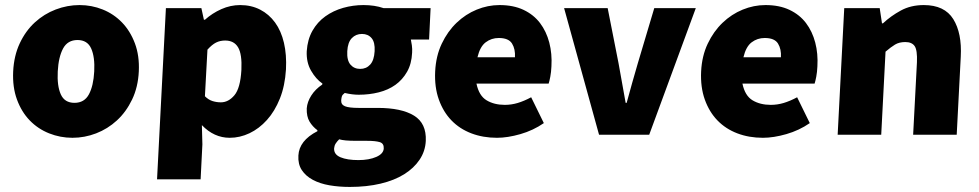

<svg xmlns="http://www.w3.org/2000/svg" viewBox="-20 -532 3864 758"><path d="M32 -250Q35 -312 58 -361Q81 -410 117.5 -443.5Q154 -477 200 -494.5Q246 -512 294 -512Q342 -512 385.5 -494.5Q429 -477 461.5 -443.5Q494 -410 512.5 -361Q531 -312 528 -250Q525 -188 501.5 -139Q478 -90 441.5 -56.5Q405 -23 359.5 -5.5Q314 12 266 12Q218 12 174 -5.5Q130 -23 97.5 -56.5Q65 -90 47 -139Q29 -188 32 -250ZM208 -250Q205 -193 220 -159.5Q235 -126 274 -126Q313 -126 331 -159.5Q349 -193 352 -250Q355 -307 340 -340.5Q325 -374 286 -374Q247 -374 229 -340.5Q211 -307 208 -250Z M779 38 772 176H600L635 -500H775L785 -454H789Q818 -480 854 -496Q890 -512 928 -512Q972 -512 1007 -494Q1042 -476 1066 -443Q1090 -410 1101 -363Q1112 -316 1109 -258Q1105 -193 1085 -143Q1065 -93 1034 -58.5Q1003 -24 965 -6Q927 12 887 12Q825 12 777 -38ZM789 -152Q803 -138 819 -133Q835 -128 852 -128Q882 -128 905.5 -156Q929 -184 933 -256Q936 -318 920 -345Q904 -372 869 -372Q849 -372 833 -364Q817 -356 799 -336Z M1299 54Q1298 78 1324.5 89Q1351 100 1395 100Q1437 100 1465.5 87.5Q1494 75 1495 54Q1496 34 1479 29Q1462 24 1430 24H1391Q1361 24 1345.5 22.5Q1330 21 1319 18Q1310 27 1305 35Q1300 43 1299 54ZM1158 82Q1161 23 1233 -14V-18Q1214 -32 1202 -52Q1190 -72 1191 -104Q1193 -130 1209 -155Q1225 -180 1252 -198L1253 -202Q1227 -220 1208 -253Q1189 -286 1191 -330Q1194 -376 1213.5 -410.5Q1233 -445 1264.5 -467.5Q1296 -490 1335 -501Q1374 -512 1415 -512Q1459 -512 1494 -500H1680L1674 -376H1602Q1604 -367 1606 -353Q1608 -339 1607 -324Q1605 -280 1587 -248.5Q1569 -217 1541 -197Q1513 -177 1475.5 -167.5Q1438 -158 1396 -158Q1371 -158 1341 -165Q1332 -158 1330 -152.5Q1328 -147 1327 -136Q1326 -119 1342 -112.5Q1358 -106 1396 -106H1471Q1565 -106 1614.5 -75.5Q1664 -45 1661 24Q1659 65 1636.5 98.5Q1614 132 1575.5 156Q1537 180 1482.5 193Q1428 206 1361 206Q1318 206 1280.5 199.5Q1243 193 1215 178Q1187 163 1171.5 139.5Q1156 116 1158 82ZM1402 -260Q1426 -260 1441.5 -277Q1457 -294 1459 -330Q1461 -365 1447 -381.5Q1433 -398 1409 -398Q1385 -398 1369 -381.5Q1353 -365 1351 -330Q1349 -294 1363.5 -277Q1378 -260 1402 -260Z M1698 -250Q1701 -311 1724 -359.5Q1747 -408 1782.5 -442Q1818 -476 1862 -494Q1906 -512 1952 -512Q2007 -512 2047 -493Q2087 -474 2112 -441Q2137 -408 2148.5 -364Q2160 -320 2157 -270Q2156 -247 2152.5 -229Q2149 -211 2146 -202H1861Q1871 -154 1901 -136Q1931 -118 1973 -118Q1999 -118 2024 -125.5Q2049 -133 2077 -148L2127 -46Q2085 -17 2034.5 -2.5Q1984 12 1942 12Q1887 12 1841 -5.5Q1795 -23 1762.5 -56.5Q1730 -90 1712.5 -139Q1695 -188 1698 -250ZM2013 -306Q2015 -338 2001.5 -360Q1988 -382 1949 -382Q1920 -382 1897.5 -365Q1875 -348 1865 -306Z M2207 -500H2379L2422 -282Q2436 -207 2450 -126H2454Q2476 -207 2498 -282L2563 -500H2727L2543 0H2345Z M2748 -250Q2751 -311 2774 -359.5Q2797 -408 2832.5 -442Q2868 -476 2912 -494Q2956 -512 3002 -512Q3057 -512 3097 -493Q3137 -474 3162 -441Q3187 -408 3198.5 -364Q3210 -320 3207 -270Q3206 -247 3202.5 -229Q3199 -211 3196 -202H2911Q2921 -154 2951 -136Q2981 -118 3023 -118Q3049 -118 3074 -125.5Q3099 -133 3127 -148L3177 -46Q3135 -17 3084.5 -2.5Q3034 12 2992 12Q2937 12 2891 -5.5Q2845 -23 2812.5 -56.5Q2780 -90 2762.5 -139Q2745 -188 2748 -250ZM3063 -306Q3065 -338 3051.5 -360Q3038 -382 2999 -382Q2970 -382 2947.5 -365Q2925 -348 2915 -306Z M3313 -500H3453L3462 -440H3466Q3497 -469 3536.5 -490.5Q3576 -512 3627 -512Q3709 -512 3743.5 -456.5Q3778 -401 3773 -308L3757 0H3585L3600 -286Q3602 -334 3591 -350Q3580 -366 3554 -366Q3530 -366 3513.5 -356Q3497 -346 3476 -328L3459 0H3287Z"/></svg>

Font: Kilde Sans Black
Style: Regular
Weight: 900
Italic angle: -3°
Designer: Paul D. Hunt
Foundry: Adobe Systems Incorporated
Version: Version 1.050;PS Version 1.000;hotconv 1.0.70;makeotf.lib2.5